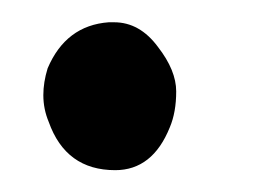

<svg xmlns="http://www.w3.org/2000/svg" viewBox="-20 -158 236 175"><path d="M134.8 -42Q119.1 -2.9 85 -2.9Q40 -2.9 24.4 -46.9Q19.5 -58.6 19.5 -71.3Q19.5 -83 23.4 -95.7Q40 -134.8 79.1 -137.7H84Q107.4 -137.7 124 -115.2Q140.6 -93.8 140.6 -74.7Q140.6 -55.7 134.8 -42Z"/></svg>

Font: Semi-Sweet
Style: Book
Weight: 400
Designer: Walter E Stewart
Version: 0.5